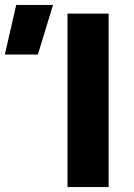

<svg xmlns="http://www.w3.org/2000/svg" viewBox="-190 -755 542 775"><path d="M82.5 0V-700H248.5V0ZM-170.5 -535 -124.5 -735H24L-37 -535Z"/></svg>

Font: Geologica Thin Roman
Style: Bold
Weight: 700
Version: Version 1.010;gftools[0.9.28]